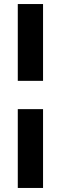

<svg xmlns="http://www.w3.org/2000/svg" viewBox="-20 -740 299 950"><path d="M68 190H193V-200H68ZM68 -340H193V-720H68Z"/></svg>

Font: Fixel Display
Style: Bold Italic
Weight: 700
Italic angle: -10°
Designer: AlfaBravo + MacPaw
Foundry: Kyrylo Tkachov, Marchela Mozhyna, Serhii Makarenko, Maria Weinstein, Zakhar Kryvoshyya
Version: Version 1.210;Glyphs 3.2 (3217)